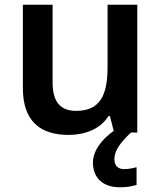

<svg xmlns="http://www.w3.org/2000/svg" viewBox="-20 -562 682 814"><path d="M465 113C465 76 490 43 535 0H562V-542H436V-277C436 -158 404 -92 303 -92C234 -92 203 -132 203 -213V-542H77V-188C77 -50 149 10 271 10C339 10 405 -14 440 -70H446L462 -7C415 26 374 75 374 127C374 191 415 232 488 232C518 232 539 228 559 222V147C547 150 527 155 506 155C481 155 465 141 465 113Z"/></svg>

Font: Noto Sans Bengali SemiBold
Style: Regular
Weight: 600
Designer: Jelle Bosma - Monotype Design Team
Foundry: Monotype Imaging Inc.
Version: Version 2.003